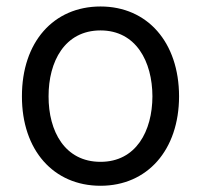

<svg xmlns="http://www.w3.org/2000/svg" viewBox="-20 -573 632 604"><path d="M296.2 11.4C443.5 11.4 543 -100.9 543.3 -269.9C543 -440.3 443.5 -552.6 296.2 -552.6C148.1 -552.6 48.7 -440.3 49 -269.9C48.7 -100.9 148.1 11.4 296.2 11.4ZM296.2 -63.9C183.6 -63.9 132.5 -160.5 132.8 -269.9C132.5 -379.3 183.6 -477.3 296.2 -477.3C408 -477.3 459.2 -379.3 459.5 -269.9C459.2 -160.5 408 -63.9 296.2 -63.9Z"/></svg>

Font: Riot Sans 2.0
Style: Regular
Weight: 400
Designer: Rasmus Andersson
Foundry: rsms
Version: Version 3.006;hotconv 1.0.109;makeotfexe 2.5.65596